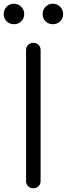

<svg xmlns="http://www.w3.org/2000/svg" viewBox="-40 -1011 359 1031"><path d="M139 0Q122 0 111 -11Q100 -22 100 -39V-742Q100 -759 111 -770Q122 -781 139 -781Q156 -781 167 -770Q178 -759 178 -742V-39Q178 -22 167 -11Q156 0 139 0ZM35 -881Q11 -881 -4.5 -896.5Q-20 -912 -20 -936Q-20 -958 -4.5 -974.5Q11 -991 35 -991Q58 -991 74 -974.5Q90 -958 90 -936Q90 -912 74 -896.5Q58 -881 35 -881ZM244 -881Q220 -881 204.5 -896.5Q189 -912 189 -936Q189 -958 204.5 -974.5Q220 -991 244 -991Q267 -991 283 -974.5Q299 -958 299 -936Q299 -912 283 -896.5Q267 -881 244 -881Z"/></svg>

Font: Comfortaa
Style: Regular
Weight: 400
Designer: Johan Aakerlund
Foundry: Johan Aakerlund
Version: Version 3.104; ttfautohint (v1.8.1.43-b0c9)